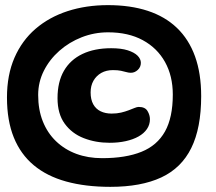

<svg xmlns="http://www.w3.org/2000/svg" viewBox="-20 -676 842 749"><path d="M410.4 52.9Q313.4 52.9 238.2 32.1Q163.1 11.4 111.8 -31.4Q60.4 -74.2 33.8 -139.9Q7.2 -205.6 7.2 -295.5Q7.2 -383.5 36.4 -450.7Q65.6 -517.9 118.6 -563.5Q171.6 -609.1 243.7 -632.6Q315.8 -656 401 -656Q488.5 -656 556.2 -633.8Q623.9 -611.6 670.3 -567.1Q716.8 -522.5 740.8 -456.1Q764.8 -389.6 764.8 -301.1Q764.8 -176.6 726.2 -98.6Q687.8 -20.5 609.1 16.2Q530.4 52.9 410.4 52.9ZM378.2 -59Q470.6 -59 531.8 -83.8Q593 -108.5 623.6 -163Q654.1 -217.5 654.1 -307.1Q654.1 -379.6 623.7 -434.2Q593.2 -488.9 536.8 -519.4Q480.4 -549.9 401.6 -549.9Q347.8 -549.9 298.8 -530.7Q249.8 -511.5 211.6 -477.8Q173.4 -444.1 151.1 -399.9Q128.9 -355.8 128.9 -305.4Q128.9 -248 147 -202.6Q165.1 -157.1 198.6 -125Q232 -92.9 277.6 -75.9Q323.2 -59 378.2 -59ZM407.6 -119Q353 -119 306.7 -137.1Q260.4 -155.1 232.4 -193.6Q204.4 -232 204.4 -293.1Q204.4 -356.5 229.4 -399.8Q254.5 -443.1 301.6 -465.5Q348.6 -487.9 413.8 -487.9Q452.5 -487.9 478.1 -479.8Q503.8 -471.6 516.6 -458.8Q529.5 -445.9 529.5 -430.9Q529.5 -414.4 517.4 -403.2Q505.4 -392.1 490.6 -392.1Q481.6 -392.1 472.7 -394.8Q463.8 -397.4 451.8 -399.9Q439.8 -402.5 420.4 -402.5Q394.8 -402.5 375.2 -391.6Q355.8 -380.6 344.6 -361.1Q333.5 -341.6 333.5 -315.6Q333.5 -287.8 343.7 -269.3Q353.9 -250.9 372.4 -241.9Q391 -232.9 415.6 -232.9Q435.8 -232.9 452.4 -236.8Q469 -240.8 482.2 -245.9Q495.4 -251 505.1 -254.9Q514.8 -258.9 521.1 -258.9Q546.1 -258.9 555.5 -242.9Q564.9 -227 564.9 -210.9Q564.9 -189.8 553.2 -172.6Q541.5 -155.5 520.4 -143.6Q499.4 -131.8 470.6 -125.4Q441.9 -119 407.6 -119Z"/></svg>

Font: Gluten Thin
Style: Regular
Weight: 100
Designer: Tyler Finck
Foundry: Etcetera Type Company
Version: Version 1.300